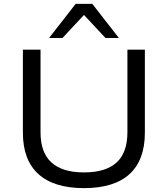

<svg xmlns="http://www.w3.org/2000/svg" viewBox="-20 -961 866 990"><path d="M413 9Q258 9 178 -63.5Q98 -136 98 -277V-705H189V-279Q189 -174 245.5 -123Q302 -72 413 -72Q525 -72 581 -123Q637 -174 637 -279V-705H727V-277Q727 -136 648 -63.5Q569 9 413 9ZM233 -765 370 -941H456L593 -765H524L413 -884L302 -765Z"/></svg>

Font: Nunito Sans 10pt SemiExpanded
Style: Regular
Weight: 400
Width: 6
Designer: Vernon Adams
Foundry: Vernon Adams
Version: Version 3.101;gftools[0.9.27]